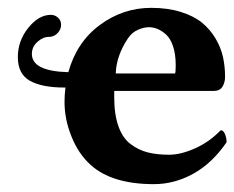

<svg xmlns="http://www.w3.org/2000/svg" viewBox="-20 -464 603 494"><path d="M277.8 -274.9C278.8 -305.2 289.2 -335.3 309.1 -365.2C316.2 -375.7 325 -383.1 335.2 -387.5C345.5 -391.8 354.7 -394 362.8 -394C370.3 -394 377.7 -392.6 385 -389.6C392.3 -386.7 399.7 -381.9 407.2 -375.2C414.7 -368.6 420.7 -358.4 425.3 -344.7C429.9 -331.1 432.1 -314.8 432.1 -295.9C432.1 -283.2 431.5 -276.2 430.2 -274.9ZM547.9 -128.9C528.3 -108.7 506.3 -93.2 481.9 -82.3C457.5 -71.4 435.2 -65.9 415 -65.9C393.9 -65.9 375.4 -68 359.6 -72C343.8 -76.1 329.2 -83.3 315.7 -93.5C302.2 -103.8 291.8 -119 284.7 -139.2C277.5 -159.3 273.9 -184.2 273.9 -213.9V-230H529.8C540.5 -230 548.1 -233.7 552.5 -241.2C556.9 -248.7 559.1 -257 559.1 -266.1C559.1 -284 557.3 -301.1 553.7 -317.4C550.1 -333.7 543.7 -349.6 534.4 -365.2C525.1 -380.9 513.5 -394.4 499.5 -405.8C485.5 -417.2 467.4 -426.4 445.1 -433.3C422.8 -440.3 397.5 -443.8 369.1 -443.8C320.6 -443.8 276.5 -429.1 236.8 -399.7C197.1 -370.2 170.1 -329.8 155.8 -278.3C93.3 -279.9 62 -295.6 62 -325.2C62 -337.2 66.7 -347.6 76.2 -356.2C85.6 -364.8 95.5 -369.1 106 -369.1C114.7 -369.1 122.2 -372.4 128.2 -378.9C134.2 -385.4 137.2 -392.4 137.2 -399.9C137.2 -407.7 134.5 -414 129.2 -418.7C123.8 -423.4 117.7 -425.8 110.8 -425.8C90 -425.8 70.6 -414.6 52.7 -392.3C34.8 -370 25.9 -344.9 25.9 -316.9C25.9 -287.9 36.3 -267.7 57.1 -256.1C78 -244.5 107.3 -238.8 145 -238.8H148.4C146.8 -225.7 146 -213.5 146 -202.1C146 -171.9 152 -141.9 164.1 -112.3C175.8 -83 192.1 -58.9 212.9 -40C249.3 -6.8 303.7 9.8 376 9.8C411.5 9.8 445.4 0.7 477.8 -17.3C510.2 -35.4 538.6 -62.3 563 -98.1C563 -105.6 561.6 -112.6 558.8 -119.1C556.1 -125.7 552.4 -128.9 547.9 -128.9Z"/></svg>

Font: Linux Biolinum G
Style: Bold
Weight: 700
Designer: Philipp H. Poll
Foundry: Philipp H. Poll
Version: Version 1.1.0